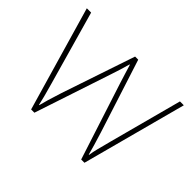

<svg xmlns="http://www.w3.org/2000/svg" viewBox="-115 -720 914 914"><g transform="rotate(45 342.5 -263.0)"><path d="M380 -388Q372 -414 365.5 -434.5Q359 -455 351 -482H349Q335 -432 320 -388L191 1H169L16 -527H45L150 -156Q163 -110 169 -87Q175 -64 180 -41H182Q188 -64 194.5 -87Q201 -110 216 -156L341 -527H362L481 -157Q504 -84 515 -41H517Q520 -64 526.5 -88.5Q533 -113 544 -156L643 -527H669L528 1H506Z"/></g></svg>

Font: Noto Sans Syriac Western Thin
Style: Regular
Weight: 100
Designer: Patrick Giasson and the Monotype Design Team
Foundry: Monotype Imaging Inc.
Version: Version 3.000; ttfautohint (v1.8.4.7-5d5b)